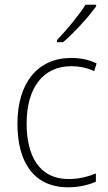

<svg xmlns="http://www.w3.org/2000/svg" viewBox="-20 -785 457 815"><path d="M388 -758V-765H343C314 -719 264 -659 222 -615V-606H248C295 -646 356 -713 388 -758ZM269 10C315 10 357 0 387 -14V-49C352 -34 312 -25 271 -25C146 -25 93 -124 93 -261C93 -413 164 -504 282 -504C314 -504 348 -498 380 -483L390 -516C359 -531 324 -539 282 -539C141 -539 54 -434 54 -260C54 -96 124 10 269 10Z"/></svg>

Font: Noto Sans Devanagari SemiCondensed ExtraLight
Style: Regular
Weight: 200
Width: 4
Designer: Jelle Bosma - Monotype Design Team
Foundry: Monotype Imaging Inc.
Version: Version 2.004